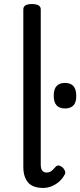

<svg xmlns="http://www.w3.org/2000/svg" viewBox="-20 -910 396 947"><path d="M193 17Q142 17 118.5 -10Q95 -37 95 -88V-864Q95 -877 105.5 -883.5Q116 -890 137 -890Q159 -890 170 -883.5Q181 -877 181 -864V-99Q181 -77 189 -68Q197 -59 210 -59Q220 -59 227 -62.5Q234 -66 241 -73Q248 -80 255 -88Q262 -95 271 -93.5Q280 -92 290 -83Q297 -76 300.5 -66.5Q304 -57 299 -49Q288 -28 271 -13.5Q254 1 234 9Q214 17 193 17ZM301 -375Q273 -375 259 -390.5Q245 -406 245 -438Q245 -470 259 -485.5Q273 -501 301 -501Q328 -501 342 -485.5Q356 -470 356 -438Q357 -406 342.5 -390.5Q328 -375 301 -375Z"/></svg>

Font: Playwrite IT Moderna
Style: Regular
Weight: 400
Designer: Veronika Burian, José Scaglione
Foundry: TypeTogether
Version: Version 1.002